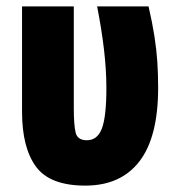

<svg xmlns="http://www.w3.org/2000/svg" viewBox="-20 -573 563 601"><path d="M247 8Q136 8 92.5 -51.5Q49 -111 49 -223V-553H211V-235Q211 -180 217 -157Q223 -134 252 -134Q285 -134 299 -171Q313 -208 313 -297Q313 -354 305.5 -418Q298 -482 284 -553H445Q457 -501 463.5 -459Q470 -417 472.5 -379Q475 -341 475 -298Q475 -144 416.5 -68Q358 8 247 8Z"/></svg>

Font: Noto Sans ExtraCondensed Black
Style: Regular
Weight: 900
Width: 2
Designer: Monotype Design Team
Foundry: Monotype Imaging Inc.
Version: Version 2.013; ttfautohint (v1.8.4.7-5d5b)